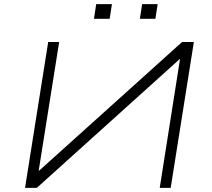

<svg xmlns="http://www.w3.org/2000/svg" viewBox="-20 -908 1023 928"><path d="M101 0 213 -705H266L167 -83H169L860 -705H917L805 0H752L850 -622H848L158 0ZM656 -817 667 -888H742L731 -817ZM434 -817 445 -888H521L510 -817Z"/></svg>

Font: Nunito Sans 7pt Expanded ExtraLight
Style: Italic
Weight: 250
Width: 7
Italic angle: -9°
Designer: Vernon Adams
Foundry: Vernon Adams
Version: Version 3.101;gftools[0.9.27]